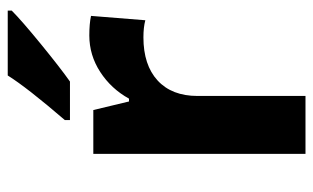

<svg xmlns="http://www.w3.org/2000/svg" viewBox="-176 -630 806 494"><g transform="rotate(-90 227.0 -383.0)"><path d="M382.8 -556.2Q413.1 -556.2 433.1 -551.8L421.9 -412.1Q403.8 -417 377.9 -417Q306.6 -417 266.8 -380.4Q227.1 -343.8 227.1 -277.8V0H78.1V-545.9H190.9L212.9 -454.1H220.2Q245.6 -500 288.8 -528.1Q332 -556.2 382.8 -556.2ZM165 -606V-619.1Q249 -716.8 279.8 -766.1H446.8V-755.9Q421.4 -730.5 360.1 -680.4Q298.8 -630.4 264.2 -606Z"/></g></svg>

Font: Zoram GWebM
Style: Bold
Weight: 700
Foundry: Ascender Corporation
Version: Version 1.000